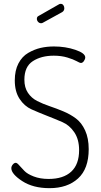

<svg xmlns="http://www.w3.org/2000/svg" viewBox="-20 -974 527 1000"><path d="M39 -98Q39 -108 46.5 -117Q54 -126 62 -126Q69 -126 80 -113L107 -84Q122 -68 155.5 -55Q189 -42 233 -42Q310 -42 351 -80Q392 -118 392 -192Q392 -248 367 -285Q342 -322 305 -338Q268 -354 224.5 -371Q181 -388 144 -404.5Q107 -421 82 -459Q57 -497 57 -555Q57 -607 76 -643.5Q95 -680 127 -698.5Q159 -717 191.5 -724.5Q224 -732 261 -732Q321 -732 372.5 -714.5Q424 -697 424 -675Q424 -666 417 -656Q410 -646 401 -646Q396 -646 379 -655.5Q362 -665 330.5 -674.5Q299 -684 260 -684Q195 -684 151 -655.5Q107 -627 107 -559Q107 -518 125.5 -490.5Q144 -463 173.5 -448Q203 -433 238.5 -421Q274 -409 310 -394Q346 -379 375.5 -357Q405 -335 423.5 -294.5Q442 -254 442 -197Q442 -95 386.5 -44.5Q331 6 238 6Q152 6 95.5 -31Q39 -68 39 -98ZM172 -876Q172 -887 181 -891L288 -952Q292 -954 296 -954Q305 -954 310 -947Q315 -940 315 -931Q315 -918 304 -911L204 -856Q200 -853 194 -853Q185 -853 178.5 -860Q172 -867 172 -876Z"/></svg>

Font: Terminal Dosis
Style: Light
Weight: 300
Designer: EdgarTolentino, PabloImpallari, IginoMarini
Foundry: EdgarTolentino, PabloImpallari, IginoMarini
Version: Version 1.006